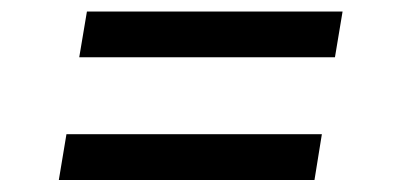

<svg xmlns="http://www.w3.org/2000/svg" viewBox="-20 -449 684 330"><path d="M116.2 -350.6 129.4 -429.2H568.8L555.7 -350.6ZM81.1 -139.6 94.2 -218.3H533.2L520.5 -139.6Z"/></svg>

Font: Inter 24pt
Style: Italic
Weight: 400
Italic angle: -9.3988°
Designer: Rasmus Andersson
Foundry: rsms
Version: Version 4.001;git-66647c0bb